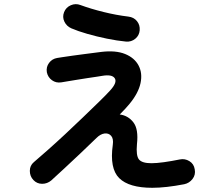

<svg xmlns="http://www.w3.org/2000/svg" viewBox="-20 -837 1040 914"><path d="M705 57Q594 57 547.5 11Q501 -35 517 -148Q521 -177 509 -190.5Q497 -204 477.5 -201.5Q458 -199 439 -180Q406 -148 365 -109Q324 -70 286 -35Q248 0 224 22Q205 38 180.5 38Q156 38 139 20Q122 2 122 -23.5Q122 -49 141 -65Q168 -88 207 -122.5Q246 -157 289.5 -197.5Q333 -238 374.5 -278Q416 -318 450.5 -351.5Q485 -385 504 -406Q539 -444 526.5 -464Q514 -484 467 -476Q462 -475 442 -472Q422 -469 395 -465Q368 -461 341.5 -456.5Q315 -452 296 -449Q277 -446 272 -445Q247 -441 227.5 -455Q208 -469 203 -493Q199 -518 213.5 -537.5Q228 -557 252 -561Q257 -562 277.5 -565Q298 -568 325.5 -572Q353 -576 381.5 -579.5Q410 -583 432 -586Q454 -589 463 -590Q531 -598 575.5 -580Q620 -562 639.5 -525.5Q659 -489 649 -441.5Q639 -394 597 -343Q589 -333 576.5 -319.5Q564 -306 550 -292Q590 -287 615 -254.5Q640 -222 632 -151Q627 -96 641.5 -78Q656 -60 701 -60Q725 -60 761 -65Q797 -70 836 -78Q860 -83 881.5 -70Q903 -57 907 -31Q912 -5 896.5 15Q881 35 857 40Q769 57 705 57ZM580 -639Q538 -643 489 -653Q440 -663 395 -676Q350 -689 320 -702Q297 -712 286.5 -734Q276 -756 285 -779Q294 -802 317 -812Q340 -822 363 -813Q412 -795 472.5 -780Q533 -765 591 -758Q617 -755 632 -736.5Q647 -718 645 -693Q643 -668 624 -652.5Q605 -637 580 -639Z"/></svg>

Font: Zen Maru Gothic
Style: Bold
Weight: 700
Designer: Yoshimichi Ohira
Foundry: Positype
Version: Version 1.001